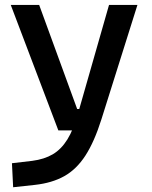

<svg xmlns="http://www.w3.org/2000/svg" viewBox="-20 -538 626 792"><path d="M34.2 234.4 29.3 135.3 112.8 125.5Q162.6 119.1 197.8 98.4Q232.9 77.6 258.1 36.9Q283.2 -3.9 301.8 -70.3L429.7 -517.6H546.9L398.4 -45.9Q369.1 46.9 332.3 103.8Q295.4 160.6 245.1 188.7Q194.8 216.8 124.5 224.6ZM220.7 0 24.4 -517.6H141.6L298.3 -88.4H316.4V0Z"/></svg>

Font: Cascadia Mono Medium
Style: Regular
Weight: 500
Monospace: yes
Designer: Aaron Bell
Foundry: Saja Typeworks
Version: Version 2407.024